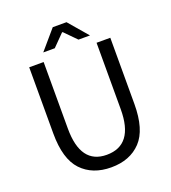

<svg xmlns="http://www.w3.org/2000/svg" viewBox="-148 -928 937 1050"><g transform="rotate(-20 320.0 -403.0)"><path d="M84 -271V-656H168V-269Q168 -61 320 -61Q476 -61 476 -269V-656H556V-271Q556 -122 492.5 -55Q429 12 320 12Q211 12 147.5 -55Q84 -122 84 -271ZM184 -706 280 -818H360L456 -706H389L322 -774H318L251 -706Z"/></g></svg>

Font: RibengUni
Style: Regular
Weight: 400
Designer: (1) Dr. Andrew Glass (Program Manager at Microsoft Corporation)
(2) Bivuti Chakma (Suz Moriz)
(3) Paul D. Hunt (Adobe Co
Foundry: Bivuti Chakma and Jyoti Chakma
Version: Version 1.2020